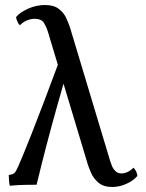

<svg xmlns="http://www.w3.org/2000/svg" viewBox="-20 -737 583 766"><path d="M428 9Q393 9 373 -8Q353 -25 343.5 -47Q334 -69 330 -82L170 -614Q166 -627 156 -644.5Q146 -662 118 -662Q104 -662 88.5 -656Q73 -650 59 -636Q52 -644 48.5 -653Q45 -662 44 -669Q61 -689 93.5 -703Q126 -717 159 -717Q194 -717 214 -702Q234 -687 244 -665.5Q254 -644 260 -625L420 -93Q422 -87 426.5 -75.5Q431 -64 440.5 -54.5Q450 -45 465 -45Q475 -45 487 -50Q499 -55 513 -68Q527 -52 528 -35Q512 -16 484 -3.5Q456 9 428 9ZM19 4Q17 -4 16 -16.5Q15 -29 15 -39Q32 -41 38 -47Q44 -53 54 -76Q61 -92 73 -121Q85 -150 105 -200.5Q125 -251 154.5 -328.5Q184 -406 226 -519L261 -500Q231 -396 208 -314Q185 -232 165.5 -157.5Q146 -83 126 0Q105 0 78 0.5Q51 1 19 4Z"/></svg>

Font: Vollkorn
Style: Regular
Weight: 400
Designer: Friedrich Althausen
Foundry: Friedrich Althausen
Version: Version 5.001